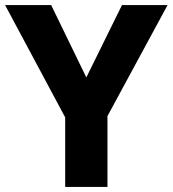

<svg xmlns="http://www.w3.org/2000/svg" viewBox="-20 -734 678 754"><path d="M459 -714H638L402 -278V0H236V-273L0 -714H181L319 -430Z"/></svg>

Font: Noto Sans UI ExtraBold
Style: Regular
Weight: 800
Designer: Monotype Design Team
Foundry: Monotype Imaging Inc.
Version: Version 1.001